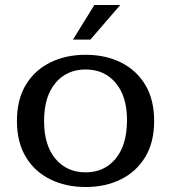

<svg xmlns="http://www.w3.org/2000/svg" viewBox="-20 -742 687 771"><path d="M273 -583 359 -722H463L343 -583ZM324 9Q244 9 181.5 -22Q119 -53 83.5 -112Q48 -171 48 -256Q48 -342 83.5 -401Q119 -460 181.5 -491Q244 -522 324 -522Q404 -522 466 -491Q528 -460 563.5 -401Q599 -342 599 -256Q599 -171 563.5 -112Q528 -53 466 -22Q404 9 324 9ZM324 -50Q399 -50 444.5 -105Q490 -160 490 -260Q490 -355 444.5 -409Q399 -463 324 -463Q248 -463 202.5 -408.5Q157 -354 157 -256Q157 -159 202.5 -104.5Q248 -50 324 -50Z"/></svg>

Font: Montagu Slab 16pt
Style: Regular
Weight: 400
Designer: Florian Karsten
Foundry: Florian Karsten
Version: Version 1.000; ttfautohint (v1.8.3)